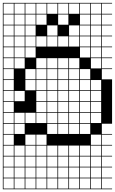

<svg xmlns="http://www.w3.org/2000/svg" viewBox="-20 -1025 809 1352"><path d="M0 307.7V-1004.8H769.2V-1000H697.1V-927.9H769.2V-923.1H697.1V-851H769.2V-846.2H697.1V-774H769.2V-769.2H697.1V-697.1H769.2V-692.3H697.1V-620.2H769.2V-615.4H697.1V-543.3H769.2V-538.5H697.1V-466.3H769.2V-153.8H697.1V-81.7H769.2V-76.9H697.1V-4.8H769.2V0H697.1V72.1H769.2V76.9H697.1V149H769.2V153.8H697.1V226H769.2V230.8H697.1V302.9H769.2V307.7ZM620.2 -927.9H692.3V-1000H620.2ZM235.6 -927.9H307.7V-1000H235.6ZM312.5 -927.9H384.6V-1000H312.5ZM543.3 -927.9H615.4V-1000H543.3ZM158.7 -927.9H230.8V-1000H158.7ZM389.4 -927.9H461.5V-1000H389.4ZM4.8 -927.9H76.9V-1000H4.8ZM81.7 -927.9H153.8V-1000H81.7ZM466.3 -927.9H538.5V-1000H466.3ZM620.2 -851H692.3V-923.1H620.2ZM235.6 -851H307.7V-923.1H235.6ZM543.3 -851H615.4V-923.1H543.3ZM158.7 -851H230.8V-923.1H158.7ZM389.4 -851H461.5V-923.1H389.4ZM4.8 -851H76.9V-923.1H4.8ZM81.7 -851H153.8V-923.1H81.7ZM620.2 -774H692.3V-846.2H620.2ZM312.5 -774H384.6V-846.2H312.5ZM158.7 -774H230.8V-846.2H158.7ZM4.8 -774H76.9V-846.2H4.8ZM543.3 -774H615.4V-846.2H543.3ZM81.7 -774H153.8V-846.2H81.7ZM466.3 -774H538.5V-846.2H466.3ZM466.3 -697.1H538.5V-769.2H466.3ZM81.7 -697.1H153.8V-769.2H81.7ZM620.2 -697.1H692.3V-769.2H620.2ZM543.3 -697.1H615.4V-769.2H543.3ZM235.6 -697.1H307.7V-769.2H235.6ZM4.8 -697.1H76.9V-769.2H4.8ZM312.5 -697.1H384.6V-769.2H312.5ZM158.7 -697.1H230.8V-769.2H158.7ZM389.4 -697.1H461.5V-769.2H389.4ZM81.7 -620.2H153.8V-692.3H81.7ZM543.3 -620.2H615.4V-692.3H543.3ZM620.2 -620.2H692.3V-692.3H620.2ZM4.8 -620.2H76.9V-692.3H4.8ZM158.7 -620.2H230.8V-692.3H158.7ZM81.7 -543.3H153.8V-615.4H81.7ZM466.3 -543.3H538.5V-615.4H466.3ZM235.6 -543.3H307.7V-615.4H235.6ZM312.5 -543.3H384.6V-615.4H312.5ZM4.8 -543.3H76.9V-615.4H4.8ZM620.2 -543.3H692.3V-615.4H620.2ZM389.4 -543.3H461.5V-615.4H389.4ZM4.8 -466.3H76.9V-538.5H4.8ZM389.4 -466.3H461.5V-538.5H389.4ZM158.7 -466.3H230.8V-538.5H158.7ZM235.6 -466.3H307.7V-538.5H235.6ZM466.3 -466.3H538.5V-538.5H466.3ZM543.3 -466.3H615.4V-538.5H543.3ZM312.5 -466.3H384.6V-538.5H312.5ZM389.4 -389.4H461.5V-461.5H389.4ZM620.2 -389.4H692.3V-461.5H620.2ZM4.8 -389.4H76.9V-461.5H4.8ZM158.7 -389.4H230.8V-461.5H158.7ZM235.6 -389.4H307.7V-461.5H235.6ZM466.3 -389.4H538.5V-461.5H466.3ZM543.3 -389.4H615.4V-461.5H543.3ZM312.5 -389.4H384.6V-461.5H312.5ZM312.5 -312.5H384.6V-384.6H312.5ZM466.3 -312.5H538.5V-384.6H466.3ZM81.7 -312.5H153.8V-384.6H81.7ZM543.3 -312.5H615.4V-384.6H543.3ZM620.2 -312.5H692.3V-384.6H620.2ZM235.6 -312.5H307.7V-384.6H235.6ZM4.8 -312.5H76.9V-384.6H4.8ZM389.4 -312.5H461.5V-384.6H389.4ZM466.3 -235.6H538.5V-307.7H466.3ZM312.5 -235.6H384.6V-307.7H312.5ZM543.3 -235.6H615.4V-307.7H543.3ZM235.6 -235.6H307.7V-307.7H235.6ZM620.2 -235.6H692.3V-307.7H620.2ZM389.4 -235.6H461.5V-307.7H389.4ZM4.8 -235.6H76.9V-307.7H4.8ZM389.4 -158.7H461.5V-230.8H389.4ZM620.2 -158.7H692.3V-230.8H620.2ZM235.6 -158.7H307.7V-230.8H235.6ZM4.8 -158.7H76.9V-230.8H4.8ZM158.7 -158.7H230.8V-230.8H158.7ZM543.3 -158.7H615.4V-230.8H543.3ZM81.7 -158.7H153.8V-230.8H81.7ZM312.5 -158.7H384.6V-230.8H312.5ZM466.3 -158.7H538.5V-230.8H466.3ZM389.4 -81.7H461.5V-153.8H389.4ZM81.7 -81.7H153.8V-153.8H81.7ZM4.8 -81.7H76.9V-153.8H4.8ZM543.3 -81.7H615.4V-153.8H543.3ZM466.3 -81.7H538.5V-153.8H466.3ZM312.5 -81.7H384.6V-153.8H312.5ZM620.2 -4.8H692.3V-76.9H620.2ZM235.6 -4.8H307.7V-76.9H235.6ZM158.7 -4.8H230.8V-76.9H158.7ZM76.9 -76.9H4.8V-4.8H76.9ZM158.7 72.1H230.8V0H158.7ZM312.5 72.1H384.6V0H312.5ZM4.8 72.1H76.9V0H4.8ZM620.2 72.1H692.3V0H620.2ZM466.3 72.1H538.5V0H466.3ZM389.4 72.1H461.5V0H389.4ZM235.6 72.1H307.7V0H235.6ZM81.7 72.1H153.8V0H81.7ZM543.3 72.1H615.4V0H543.3ZM543.3 149H615.4V76.9H543.3ZM235.6 149H307.7V76.9H235.6ZM81.7 149H153.8V76.9H81.7ZM158.7 149H230.8V76.9H158.7ZM466.3 149H538.5V76.9H466.3ZM620.2 149H692.3V76.9H620.2ZM389.4 149H461.5V76.9H389.4ZM312.5 149H384.6V76.9H312.5ZM4.8 149H76.9V76.9H4.8ZM466.3 226H538.5V153.8H466.3ZM235.6 226H307.7V153.8H235.6ZM543.3 226H615.4V153.8H543.3ZM81.7 226H153.8V153.8H81.7ZM620.2 226H692.3V153.8H620.2ZM389.4 226H461.5V153.8H389.4ZM312.5 226H384.6V153.8H312.5ZM158.7 226H230.8V153.8H158.7ZM4.8 226H76.9V153.8H4.8ZM466.3 302.9H538.5V230.8H466.3ZM235.6 302.9H307.7V230.8H235.6ZM543.3 302.9H615.4V230.8H543.3ZM620.2 302.9H692.3V230.8H620.2ZM158.7 302.9H230.8V230.8H158.7ZM389.4 302.9H461.5V230.8H389.4ZM312.5 302.9H384.6V230.8H312.5ZM4.8 302.9H76.9V230.8H4.8ZM81.7 302.9H153.8V230.8H81.7Z"/></svg>

Font: Jacquarda Bastarda 9 Charted
Style: Regular
Weight: 400
Designer: Sarah Cadigan-Fried
Version: Version 1.000; ttfautohint (v1.8.4.7-5d5b)